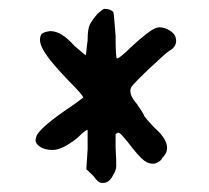

<svg xmlns="http://www.w3.org/2000/svg" viewBox="-20 -508 467 429"><path d="M198.2 -477.5Q208 -486.3 212.9 -488.3Q227.5 -488.3 233.4 -480.5Q234.4 -479.5 238.3 -427.7Q238.3 -377.9 241.2 -377.9Q242.2 -376 251.5 -383.3Q260.7 -390.6 273.4 -403.3Q311.5 -438.5 326.7 -444.8Q341.8 -451.2 361.3 -438.5Q374 -429.7 373.5 -416Q373 -402.3 358.4 -394.5Q350.6 -389.6 314.9 -356Q279.3 -322.3 273.4 -313.5Q265.6 -298.8 286.1 -275.4Q301.8 -252.9 302.7 -248Q307.6 -241.2 323.2 -224.6Q371.1 -182.6 342.8 -155.3Q339.8 -147.5 326.2 -142.6Q313.5 -140.6 301.8 -149.4Q290 -158.2 265.6 -190.4Q252 -207 248 -210Q244.1 -213.9 238.3 -208V-177.7Q240.2 -145.5 239.7 -136.2Q239.3 -127 233.4 -118.2Q223.6 -96.7 206.1 -99.6Q199.2 -99.6 188.5 -115.2L172.9 -129.9L175.8 -174.8V-217.8Q170.9 -217.8 153.3 -200.2Q119.1 -172.9 97.7 -172.9Q79.1 -172.9 67.9 -181.2Q56.6 -189.5 60.5 -200.2Q62.5 -219.7 146.5 -275.4L166 -290Q166 -294.9 132.8 -328.1Q83 -379.9 73.2 -403.3Q65.4 -420.9 73.2 -432.6Q81.1 -437.5 92.8 -438.5Q117.2 -438.5 146.5 -405.3L170.9 -384.8Q171.9 -384.8 172.4 -388.7Q172.9 -392.6 173.8 -401.9Q174.8 -411.1 175.8 -418Q175.8 -443.4 180.7 -453.1Q185.5 -462.9 198.2 -477.5Z"/></svg>

Font: JasonHandwriting4
Style: Regular
Weight: 400
Version: Version 1.01.21